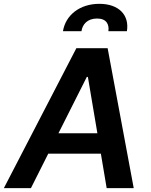

<svg xmlns="http://www.w3.org/2000/svg" viewBox="-41 -978 785 998"><path d="M463.4 -881.7C513.1 -881.7 527.3 -850.9 522.4 -815.7H618.6C632.5 -898.8 577.4 -958.1 475.5 -958.1C372.9 -958.1 299.7 -898.8 286.2 -815.7H382.5C387.1 -849.8 411.9 -881.7 463.4 -881.7ZM513.5 0H654.1L518.5 -727.3H355.8L-21 0H119.7L209.9 -179.3H483.3ZM262.8 -285.2 410.2 -578.1H415.8L465.2 -285.2Z"/></svg>

Font: TID UI Semi Bold
Style: Italic
Weight: 600
Italic angle: -9.39999°
Designer: The TID Project Authors
Foundry: Bakken & Bæck
Version: Version 1.001;hotconv 1.0.109;makeotfexe 2.5.65596